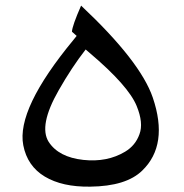

<svg xmlns="http://www.w3.org/2000/svg" viewBox="-20 -704 669 697"><path d="M192.9 -376Q119.6 -247.6 156.7 -189Q192.9 -133.3 282.7 -123.5Q369.1 -114.3 434.1 -153.3Q471.7 -175.8 486.3 -216.8Q501.5 -257.3 476.1 -319.3Q446.3 -392.6 305.7 -511.7L291 -524.4Q240.7 -460 192.9 -376ZM258.3 -573.7 241.2 -588.9Q242.2 -610.4 274.4 -683.6Q489.7 -481.4 534.7 -349.6Q592.8 -178.2 496.6 -85Q438.5 -27.8 307.1 -26.4Q206.1 -24.9 142.6 -63Q79.1 -101.1 64.5 -176.8Q39.1 -308.1 246.6 -559.1Z"/></svg>

Font: Gandom WOL
Style: WOL
Weight: 400
Foundry: DejaVu fonts team - Redesigned by Saber Rastikerdar - Based on Samim Font
Version: Version 0.8